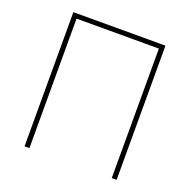

<svg xmlns="http://www.w3.org/2000/svg" viewBox="-127 -837 949 960"><g transform="rotate(20 348.0 -357.0)"><path d="M103 0V-714H593V0H567V-689H129V0Z"/></g></svg>

Font: Noto Sans Thin
Style: Regular
Weight: 100
Designer: Monotype Design Team
Foundry: Monotype Imaging Inc.
Version: Version 2.007